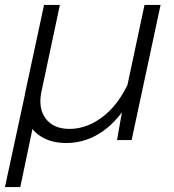

<svg xmlns="http://www.w3.org/2000/svg" viewBox="-35 -566 705 776"><path d="M-15 190 82 -259H146L112 -110L104 -82L47 190ZM207 -546 133 -198Q118 -129 149.5 -87Q181 -45 246 -45Q321 -45 389 -101Q457 -157 500 -268L493 -169Q448 -83 380.5 -35.5Q313 12 233 12Q173 12 131 -14Q89 -40 72 -87.5Q55 -135 68 -197L143 -546ZM614 -546 497 0H438L463 -142L549 -546Z"/></svg>

Font: Azeret Mono ExtraLight
Style: Italic
Weight: 250
Italic angle: -12°
Designer: Martin Vácha
Foundry: Displaay
Version: Version 1.002